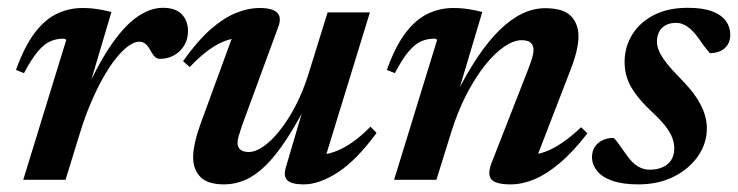

<svg xmlns="http://www.w3.org/2000/svg" viewBox="-20 -472 1937 504"><path d="M154 -367.5Q152.5 -368.5 150.8 -369.5Q149 -370.5 146 -370.5Q128 -370.5 112 -363.5Q96 -356.5 79.5 -337.2Q63 -318 43 -280L22 -288.5Q44.5 -351 71.5 -386.2Q98.5 -421.5 130 -436.2Q161.5 -451 196 -451Q210.5 -451 222.5 -449.8Q234.5 -448.5 246.5 -446.2Q258.5 -444 272.5 -440.5L209 -226.5L205.5 -233Q242.5 -313.5 276.8 -361.2Q311 -409 343.8 -430.2Q376.5 -451.5 407.5 -451.5Q441 -451.5 457.2 -434.5Q473.5 -417.5 473.5 -390Q473.5 -369 463.5 -352.5Q453.5 -336 436.8 -326.8Q420 -317.5 400 -317.5Q392.5 -317.5 387 -322.5Q381.5 -327.5 375 -339.5Q368.5 -351.5 361.8 -357Q355 -362.5 345.5 -362.5Q333 -362.5 317.8 -351.8Q302.5 -341 285.8 -320.5Q269 -300 252 -270.2Q235 -240.5 218.8 -202.5Q202.5 -164.5 188.5 -118.5L152 0H41Z M730 -31.5 786 -221.5 794 -216Q761.5 -151.5 732.8 -107.5Q704 -63.5 677 -37.2Q650 -11 623.5 0.5Q597 12 568.5 12Q524.5 12 505.8 -7.8Q487 -27.5 487 -59Q487 -76 492 -98.5Q497 -121 507 -148.5L600 -402.5L621 -372.5Q598.5 -374 575.5 -366.2Q552.5 -358.5 528.5 -341.2Q504.5 -324 478 -296L460.5 -311.5Q497 -363 531.2 -393.5Q565.5 -424 598.2 -437.5Q631 -451 662 -451Q695 -451 707.5 -438.8Q720 -426.5 710.5 -401.5L615 -141.5Q609.5 -125 606.5 -114.8Q603.5 -104.5 603.5 -97Q603.5 -85.5 611 -79.2Q618.5 -73 633 -73Q650.5 -73 671.5 -87.5Q692.5 -102 714.2 -129.2Q736 -156.5 755.8 -194.2Q775.5 -232 790 -278.5L840 -439.5H951L828 -39L814.5 -66Q834 -65.5 855.8 -72.8Q877.5 -80 902 -96.5Q926.5 -113 952.5 -139.5L968.5 -123Q915.5 -51 866.8 -19.5Q818 12 777.5 12Q746 12 734.8 1.8Q723.5 -8.5 730 -31.5Z M1016.5 -280 995.5 -288.5Q1018 -351 1045 -386.2Q1072 -421.5 1103.5 -436.2Q1135 -451 1169.5 -451Q1184 -451 1196 -449.8Q1208 -448.5 1220 -446.2Q1232 -444 1246 -440.5L1179 -216L1175.5 -220.5Q1204.5 -278.5 1233.5 -321.8Q1262.5 -365 1291.8 -393.5Q1321 -422 1350.8 -436.2Q1380.5 -450.5 1411 -450.5Q1459 -450.5 1478.8 -429.8Q1498.5 -409 1498.5 -376.5Q1498.5 -359.5 1493.2 -337.2Q1488 -315 1477 -287L1380.5 -37L1367.5 -65.5Q1388 -65.5 1409.5 -73Q1431 -80.5 1455 -96.8Q1479 -113 1505.5 -138L1522 -122Q1484 -73 1449.2 -43.8Q1414.5 -14.5 1382.5 -1.2Q1350.5 12 1320.5 12Q1281 12 1269.8 -1.2Q1258.5 -14.5 1271 -46L1367 -291.5Q1374 -310 1377.2 -321.2Q1380.5 -332.5 1380.5 -341Q1380.5 -352.5 1373.5 -359.5Q1366.5 -366.5 1349 -366.5Q1328.5 -366.5 1303.5 -349.5Q1278.5 -332.5 1253 -300.5Q1227.5 -268.5 1204.2 -223.5Q1181 -178.5 1164 -123.5L1125.5 0H1014.5L1127.5 -367.5Q1126 -368.5 1124.2 -369.5Q1122.5 -370.5 1119.5 -370.5Q1101.5 -370.5 1085.5 -363.5Q1069.5 -356.5 1053 -337.2Q1036.5 -318 1016.5 -280Z M1590.5 -110Q1595.5 -106 1602.2 -96.8Q1609 -87.5 1624.5 -65.5Q1640 -43.5 1654.8 -35Q1669.5 -26.5 1685 -26.5Q1704 -26.5 1718.8 -32.8Q1733.5 -39 1741.8 -51.8Q1750 -64.5 1750 -82Q1750 -95.5 1745 -109.5Q1740 -123.5 1726.8 -140.8Q1713.5 -158 1688 -181.5Q1663 -205.5 1647.8 -226.5Q1632.5 -247.5 1626 -267.5Q1619.5 -287.5 1619.5 -309Q1619.5 -348 1639.2 -380.5Q1659 -413 1696 -432.2Q1733 -451.5 1785 -451.5Q1825.5 -451.5 1850 -442Q1874.5 -432.5 1885.8 -416.5Q1897 -400.5 1897 -381Q1897 -366 1890.5 -355.2Q1884 -344.5 1872 -338.5Q1860 -332.5 1843.5 -332.5Q1839.5 -337 1832.8 -345.2Q1826 -353.5 1813 -372.5Q1799.5 -391.5 1784.8 -401.8Q1770 -412 1755.5 -412Q1731 -412 1717.8 -398.8Q1704.5 -385.5 1704.5 -362.5Q1704.5 -351 1710 -338Q1715.5 -325 1729.2 -307.2Q1743 -289.5 1768 -264Q1793.5 -238 1808 -216Q1822.5 -194 1829 -174.2Q1835.5 -154.5 1835.5 -135.5Q1835.5 -95.5 1812.2 -62Q1789 -28.5 1748.5 -8.2Q1708 12 1656 12Q1613.5 12 1586.5 2.2Q1559.5 -7.5 1546.8 -24Q1534 -40.5 1534 -59.5Q1534 -74.5 1541 -85.8Q1548 -97 1560.8 -103.5Q1573.5 -110 1590.5 -110Z"/></svg>

Font: Newsreader 24pt SemiBold
Style: Italic
Weight: 600
Italic angle: -17°
Designer: Hugues Gentile
Foundry: Production Type
Version: Version 1.003